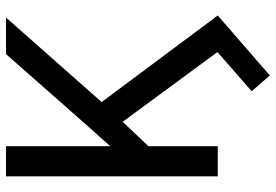

<svg xmlns="http://www.w3.org/2000/svg" viewBox="-160 -587 921 641"><g transform="rotate(-90 300.5 -266.5)"><path d="M132.8 -358.9 203.1 -437.5 440.4 -707H562.5L280.3 -387.7L569.3 0L369.1 173.8L316.4 113.3L447.3 -1L214.4 -317.4L132.8 -231.4V0H32.2V-707H132.8Z"/></g></svg>

Font: Pretendard JP
Style: Regular
Weight: 400
Designer: Base glyphs from Inter by Rasmus Andersson; Hangeul glyphs from Noto Sans CJK(Source Han Sans) by Jang Soo-young and Kan
Foundry: Kil Hyung-jin
Version: Version 1.309